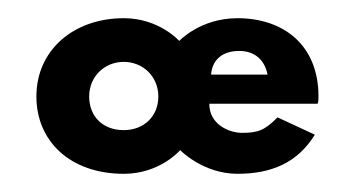

<svg xmlns="http://www.w3.org/2000/svg" viewBox="-20 -187 387 211"><path d="M78 -81C78 -103 95 -119 116 -119C137 -119 154 -103 154 -81C154 -59 138 -44 116 -44C93 -44 78 -59 78 -81ZM212 -105C213 -120 223 -131 243 -131C260 -131 271 -121 274 -105ZM329 -73C330 -75 330 -79 330 -81C330 -138 291 -167 241 -167C200 -167 177 -142 177 -142C177 -142 155 -167 116 -167C61 -167 20 -132 20 -81C20 -32 57 4 116 4C156 4 178 -22 178 -22C178 -22 203 4 241 4C278 4 307 -8 326 -39L285 -58C271 -44 264 -41 246 -41C232 -41 210 -50 210 -73Z"/></svg>

Font: Hussar Tani
Style: Dwa
Weight: 700
Foundry: Cannot Into Space Fonts
Version: Version 0.92